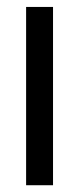

<svg xmlns="http://www.w3.org/2000/svg" viewBox="-20 -547 233 567"><path d="M57.1 0V-526.5H136.6V0Z"/></svg>

Font: Archivo SemiBold Condensed
Style: Regular
Weight: 600
Width: 3
Version: Version 2.001